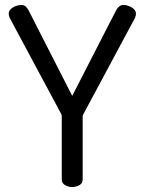

<svg xmlns="http://www.w3.org/2000/svg" viewBox="-20 -751 581 771"><path d="M270 0Q255 0 241.5 -7.5Q228 -15 228 -30V-283Q228 -289 226 -293L19 -679Q17 -684 16 -688.5Q15 -693 15 -696Q15 -706 23 -714Q31 -722 42.5 -726.5Q54 -731 65 -731Q76 -731 82.5 -725.5Q89 -720 95 -709L270 -366L446 -709Q452 -720 459 -725.5Q466 -731 476 -731Q487 -731 498.5 -726.5Q510 -722 518 -714Q526 -706 526 -696Q526 -693 525 -688.5Q524 -684 522 -679L315 -293Q312 -289 312 -283V-30Q312 -15 299 -7.5Q286 0 270 0Z"/></svg>

Font: Dosis ExtraLight Medium
Style: Regular
Weight: 500
Version: Version 3.001; ttfautohint (v1.8.2)